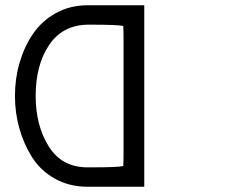

<svg xmlns="http://www.w3.org/2000/svg" viewBox="-20 -712 861 732"><path d="M37 -346Q37 -412 54.5 -472.5Q72 -533 105.5 -582.5Q139 -632 193 -662Q247 -692 315 -692H530V0H314Q244 0 189 -31Q134 -62 102 -113Q70 -164 53.5 -223.5Q37 -283 37 -346ZM116 -347Q116 -233 166 -153.5Q216 -74 313 -74H326Q432 -74 450 -79Q451 -94 451 -125V-567Q451 -597 450 -613Q430 -618 319 -618Q220 -618 168 -541.5Q116 -465 116 -347Z"/></svg>

Font: Coval
Style: ExtraLight
Weight: 250
Foundry: Context Ltd
Version: Version 001.000